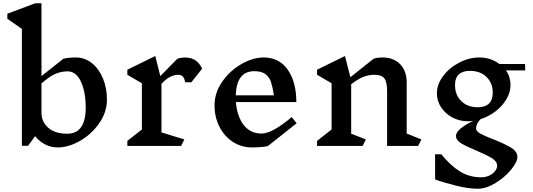

<svg xmlns="http://www.w3.org/2000/svg" viewBox="-20 -893 3266 1176"><path d="M635 -283Q635 -206 588 -138.5Q541 -71 470.5 -30.5Q400 10 334 10Q293 10 257.5 -8Q222 -26 195 -59L152 0H114V-716L25 -778V-809L196 -873H234V-427L368 -533Q400 -541 445 -541Q499 -541 542.5 -506.5Q586 -472 610.5 -413Q635 -354 635 -283ZM505 -235Q505 -328 476 -392Q447 -456 394 -456Q356 -456 320 -441Q284 -426 234 -382V-203Q234 -148 275 -111Q316 -74 392 -74Q505 -74 505 -235Z M1218 -472 1152 -389H1114Q1110 -414 1099.5 -424.5Q1089 -435 1071 -435Q1049 -435 1024.5 -423.5Q1000 -412 969 -380V-82L1109 -39L1089 1H760V-30L849 -100V-383L760 -435V-466L931 -550L962 -427L1066 -533Q1087 -541 1121 -541V-540Q1154 -540 1179 -522Q1204 -504 1218 -472Z M1620 2Q1580 10 1524 10Q1458 10 1405.5 -24.5Q1353 -59 1323.5 -118Q1294 -177 1294 -248Q1294 -325 1341 -392.5Q1388 -460 1458.5 -500.5Q1529 -541 1595 -541Q1690 -541 1742.5 -466Q1795 -391 1795 -268H1425Q1431 -183 1471.5 -129Q1512 -75 1582 -75Q1647 -75 1767 -176L1797 -138ZM1424 -309H1658Q1649 -363 1639.5 -391.5Q1630 -420 1606.5 -438.5Q1583 -457 1537 -457Q1429 -457 1424 -309Z M2541 1H2351V-336Q2351 -391 2334 -413Q2317 -435 2273 -435Q2240 -435 2207.5 -423Q2175 -411 2131 -377V-74L2221 -39L2201 1H1922V-30L2011 -100V-383L1922 -435V-466L2093 -550L2126 -420L2268 -533Q2289 -541 2323 -541Q2391 -541 2431 -499.5Q2471 -458 2471 -387V-75L2561 -39Z M3079 -462Q3107 -422 3107 -372Q3107 -328 3082 -285.5Q3057 -243 3015 -211Q2973 -179 2923 -163Q2896 -136 2896 -106Q2896 -89 2922.5 -74.5Q2949 -60 3001 -40Q3072 -12 3110.5 11.5Q3149 35 3149 69Q3149 99 3110.5 146Q3072 193 3015 228Q2958 263 2905 263Q2849 263 2772.5 244Q2696 225 2645 206V52H2683Q2739 121 2797 157Q2855 193 2928 193Q2955 193 2977.5 182Q3000 171 3012.5 154.5Q3025 138 3025 123Q3025 96 2994 76.5Q2963 57 2897 29Q2834 3 2803.5 -16Q2773 -35 2773 -60Q2773 -84 2805 -109Q2837 -134 2881 -153Q2865 -150 2848 -150Q2795 -150 2751 -173.5Q2707 -197 2681.5 -236Q2656 -275 2656 -321Q2656 -376 2694 -427Q2732 -478 2792.5 -509.5Q2853 -541 2916 -541Q2986 -541 3039 -501H3196L3197 -462ZM2998 -325Q2998 -385 2959.5 -422Q2921 -459 2858 -459Q2814 -459 2790.5 -437.5Q2767 -416 2767 -372Q2767 -311 2805.5 -273.5Q2844 -236 2906 -236Q2951 -236 2974.5 -258.5Q2998 -281 2998 -325Z"/></svg>

Font: Inknut Antiqua
Style: Regular
Weight: 400
Designer: Claus Eggers Sørensen
Foundry: Claus Eggers Sørensen
Version: Version 1.003; ttfautohint (v1.8.2) -l 8 -r 50 -G 200 -x 14 